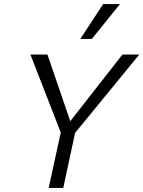

<svg xmlns="http://www.w3.org/2000/svg" viewBox="-20 -927 707 947"><path d="M332 -249 299 -294 584 -658H667ZM220 0 284 -293H355L292 0ZM288 -252 130 -658H214L339 -293ZM376 -735 489 -907H572L433 -735Z"/></svg>

Font: Ysabeau
Style: Italic
Weight: 400
Italic angle: -12°
Designer: Christian Thalmann (Catharsis Fonts)
Version: Version 2.000;gftools[0.9.27.dev2+g8671c4b]